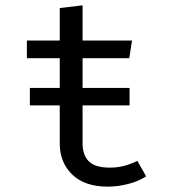

<svg xmlns="http://www.w3.org/2000/svg" viewBox="-20 -693 655 725"><path d="M531.8 -27.2Q504.1 -8.7 464.6 1.5Q425.1 11.8 387.2 11.8Q300 11.8 252.8 -33.8Q205.6 -79.5 205.6 -151.3V-294.9H92.8V-361H205.6V-473.3H81.5V-540H205.6V-662.6L291.8 -672.8V-540H478.5L468.2 -473.3H291.8V-361H469.2V-294.9H291.8V-152.3Q291.8 -107.2 315.6 -83.6Q339.5 -60 394.9 -60Q425.1 -60 450.8 -67.2Q476.4 -74.4 498.5 -85.6Z"/></svg>

Font: FiraCode Nerd Font Mono
Style: Regular
Weight: 400
Monospace: yes
Designer: Carrois Corporate, Edenspiekermann AG, Nikita Prokopov
Foundry: Carrois Corporate, Edenspiekermann AG, Nikita Prokopov
Version: Version 6.002;Nerd Fonts 3.4.0